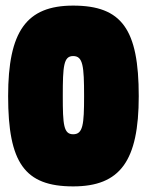

<svg xmlns="http://www.w3.org/2000/svg" viewBox="-20 -655 524 685"><path d="M241 10C409 10 475 -81 475 -312C475 -550 415 -635 241 -635C74 -635 9 -543 9 -312C9 -74 68 10 241 10ZM241 -176C207 -176 204 -210 204 -312C204 -420 207 -455 241 -455C276 -455 280 -420 280 -312C280 -210 276 -176 241 -176Z"/></svg>

Font: Blinker Headline
Style: Regular
Weight: 900
Width: 4
Designer: Juergen Huber
Foundry: supertype
Version: Version 1.015;PS 1.15;hotconv 1.0.88;makeotf.lib2.5.647800